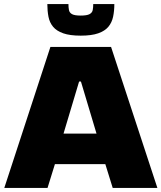

<svg xmlns="http://www.w3.org/2000/svg" viewBox="-20 -917 788 937"><path d="M1 0 226 -688H522L748 0H530L494 -116H248L212 0ZM290 -265H451L375 -519H366ZM374 -743Q321 -743 288.5 -754.5Q256 -766 239 -786.5Q222 -807 216.5 -835.5Q211 -864 211 -897H314Q314 -881 316.5 -868Q319 -855 331.5 -848Q344 -841 374 -841Q404 -841 417 -848Q430 -855 432.5 -868Q435 -881 435 -897H538Q538 -864 532 -835.5Q526 -807 509 -786.5Q492 -766 459.5 -754.5Q427 -743 374 -743Z"/></svg>

Font: Saira SemiExpanded ExtraBold
Style: Regular
Weight: 800
Width: 6
Designer: Hector Gatti with collaboration of the Omnibus-Type team
Foundry: Omnibus-Type
Version: Version 1.101